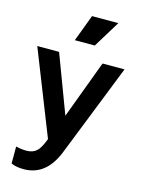

<svg xmlns="http://www.w3.org/2000/svg" viewBox="-148 -896 883 1199"><g transform="rotate(15 293.0 -296.0)"><path d="M127 221C229 221 296 160 338 55L575 -544H433L293 -169L152 -544H11L226 0L214 29C193 75 172 105 112 105C90 105 64 101 46 96V206C69 217 98 221 127 221ZM228 -640H357L463 -813H293Z"/></g></svg>

Font: Mluvka
Style: Bold
Weight: 700
Designer: Modified by Jiří Krblich, Original typeface by Gumpita Rahayu
Foundry: Gumpita Rahayu & Jiří Krblich
Version: Version 2.000;Glyphs 3.1.1 (3134)